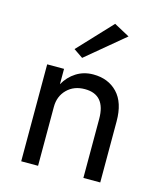

<svg xmlns="http://www.w3.org/2000/svg" viewBox="-109 -800 742 880"><g transform="rotate(15 262.5 -360.0)"><path d="M402 -680 222 -530 178 -560 328 -720ZM370 -280Q370 -395 272 -395Q220 -395 187.5 -362.5Q155 -330 155 -280V0H75V-460H155V-387Q176 -425 211.5 -447.5Q247 -470 292 -470Q363 -470 406.5 -424.5Q450 -379 450 -290V0H370Z"/></g></svg>

Font: Jost*
Style: Regular
Weight: 400
Version: Version 3.7